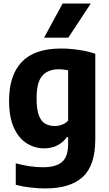

<svg xmlns="http://www.w3.org/2000/svg" viewBox="-20 -828 610 1078"><path d="M234 230Q195.5 230 151.8 225Q108 220 68.5 209.5V89Q108.5 100 147.2 105.5Q186 111 221.5 111Q293.5 111 328 81.5Q362.5 52 362.5 -19.5V-58H355.5Q335 -29 302.5 -12Q270 5 227.5 5Q176.5 5 131.5 -22.5Q86.5 -50 58.8 -109Q31 -168 31 -263Q31 -405.5 102.5 -480.5Q174 -555.5 322.5 -555.5Q370.5 -555.5 422.2 -548Q474 -540.5 515 -526V-46.5Q515 100.5 445 165.2Q375 230 234 230ZM288 -120.5Q308.5 -120.5 328.5 -128Q348.5 -135.5 362.5 -151V-433.5Q352 -435.5 337.8 -437.2Q323.5 -439 309.5 -439Q250 -439 217.8 -403Q185.5 -367 185.5 -276Q185.5 -214.5 198 -180.8Q210.5 -147 233.5 -133.8Q256.5 -120.5 288 -120.5ZM227.5 -616.5 331.5 -808H489.5L363.5 -616.5Z"/></svg>

Font: Encode Sans SemiCondensed SemiCondensed
Style: Bold
Weight: 700
Width: 4
Designer: Multiple Designers
Foundry: Impallari Type
Version: Version 3.000; ttfautohint (v1.8.3) -l 8 -r 50 -G 200 -x 14 